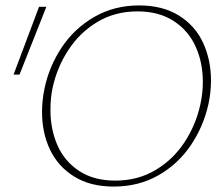

<svg xmlns="http://www.w3.org/2000/svg" viewBox="-20 -683 827 708"><path d="M135 -270Q135 -313 144 -356Q161 -438 207.5 -508Q254 -578 327.5 -620.5Q401 -663 493 -663Q580 -663 640 -625.5Q700 -588 729 -525Q758 -462 758 -386Q758 -343 749 -301Q731 -218 684 -148Q637 -78 564 -36.5Q491 5 399 5Q313 5 253.5 -32Q194 -69 164.5 -131Q135 -193 135 -270ZM30 -408 124 -658H151L52 -408ZM719 -299Q728 -340 728 -381Q728 -452 701.5 -511Q675 -570 620.5 -605.5Q566 -641 487 -641Q404 -641 339 -602Q274 -563 232 -498.5Q190 -434 174 -359Q166 -323 166 -278Q166 -206 192 -147Q218 -88 272 -52.5Q326 -17 405 -17Q488 -17 553.5 -56Q619 -95 661 -159.5Q703 -224 719 -299Z"/></svg>

Font: Ysabeau Infant Extralight
Style: Italic
Weight: 200
Italic angle: -12°
Designer: Christian Thalmann (Catharsis Fonts)
Version: Version 0.003